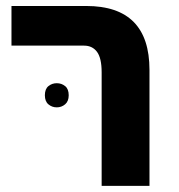

<svg xmlns="http://www.w3.org/2000/svg" viewBox="-20 -609 586 629"><path d="M469.7 0H313V-372.1Q313 -418.5 297.9 -439Q282.7 -459.5 255.4 -459.5H17.6V-589.4H262.7Q469.7 -589.4 469.7 -379.9ZM127 -296.9Q127 -317.4 138.7 -326.9Q150.4 -336.4 166 -336.4Q181.6 -336.4 193.4 -326.9Q205.1 -317.4 205.1 -296.9Q205.1 -277.3 193.4 -267.3Q181.6 -257.3 166 -257.3Q150.4 -257.3 138.7 -267.1Q127 -276.9 127 -296.9Z"/></svg>

Font: Lunasima
Style: Bold
Weight: 700
Designer: The DocRepair Project, Monotype Design Team
Foundry: Google
Version: Version 2.009